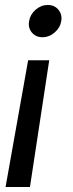

<svg xmlns="http://www.w3.org/2000/svg" viewBox="-20 -561 293 773"><path d="M2.4 191.9 93.3 -318.4H178.2L100.6 191.9ZM150.9 -411.1Q124 -411.1 108.2 -430.2Q92.3 -449.2 97.2 -476.1Q101.6 -502.9 123.5 -522Q145.5 -541 172.4 -541Q199.2 -541 215.1 -522Q231 -502.9 226.6 -476.1Q222.2 -449.2 200 -430.2Q177.7 -411.1 150.9 -411.1Z"/></svg>

Font: Inter 24pt
Style: Italic
Weight: 400
Italic angle: -9.3988°
Designer: Rasmus Andersson
Foundry: rsms
Version: Version 4.001;git-66647c0bb